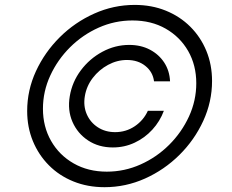

<svg xmlns="http://www.w3.org/2000/svg" viewBox="-20 -759 955 790"><path d="M267.1 -363.3Q276.9 -421.9 312.7 -469.7Q348.6 -517.6 401.1 -545.9Q453.6 -574.2 511.7 -574.2Q559.6 -574.2 596.7 -554.7Q633.8 -535.2 655.8 -501.5Q677.7 -467.8 679.7 -424.3H613.8Q608.9 -462.9 578.4 -487.5Q547.9 -512.2 502.4 -512.2Q461.9 -512.2 424.8 -492.2Q387.7 -472.2 361.8 -438.5Q335.9 -404.8 329.1 -363.3Q322.3 -322.8 336.9 -289.1Q351.6 -255.4 382.3 -235.4Q413.1 -215.3 453.6 -215.3Q498.5 -215.3 534.7 -239.7Q570.8 -264.2 588.4 -303.2H654.3Q638.2 -259.8 606.9 -225.6Q575.7 -191.4 533.9 -171.9Q492.2 -152.3 444.3 -152.3Q386.2 -152.3 342.8 -180.9Q299.3 -209.5 278.3 -257.3Q257.3 -305.2 267.1 -363.3ZM410.2 11.2Q340.3 11.2 282 -12.5Q223.6 -36.1 181.2 -78.9Q138.7 -121.6 115.2 -178.7Q91.8 -235.8 91.8 -302.2Q91.8 -387.7 127.9 -466.1Q164.1 -544.4 226.1 -606Q288.1 -667.5 367.7 -703.1Q447.3 -738.8 534.2 -738.8Q604 -738.8 662.4 -715.1Q720.7 -691.4 763.2 -648.9Q805.7 -606.4 829.1 -549.6Q852.5 -492.7 852.5 -425.8Q852.5 -340.3 816.4 -261.7Q780.3 -183.1 718.3 -121.6Q656.2 -60.1 576.7 -24.4Q497.1 11.2 410.2 11.2ZM419.4 -52.7Q492.2 -52.7 558.3 -82.3Q624.5 -111.8 676 -163.1Q727.5 -214.4 757.6 -279.8Q787.6 -345.2 787.6 -416.5Q787.6 -490.7 754.2 -549.1Q720.7 -607.4 661.6 -641.1Q602.5 -674.8 524.9 -674.8Q452.1 -674.8 386 -645.3Q319.8 -615.7 268.3 -564.5Q216.8 -513.2 186.8 -448Q156.7 -382.8 156.7 -311.5Q156.7 -237.8 190.2 -179.2Q223.6 -120.6 283 -86.7Q342.3 -52.7 419.4 -52.7Z"/></svg>

Font: Inter Light
Style: Italic
Weight: 300
Italic angle: -9.3988°
Designer: Rasmus Andersson
Foundry: rsms
Version: Version 4.001;git-66647c0bb